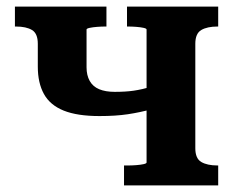

<svg xmlns="http://www.w3.org/2000/svg" viewBox="-20 -559 715 579"><path d="M422 -69V-470Q422 -473 413 -475Q404 -477 391 -478Q378 -479 367 -479H363V-539H638V-479H636Q605 -479 587 -468.5Q569 -458 569 -427V-112Q569 -81 587 -70.5Q605 -60 636 -60H638V0H354V-60H367Q378 -60 391 -61Q404 -62 413 -64Q422 -66 422 -69ZM94 -358V-427Q94 -458 76.5 -468.5Q59 -479 28 -479H25V-539H301V-479H297Q286 -479 273 -478Q260 -477 250.5 -475Q241 -473 241 -470V-356Q241 -332 250.5 -315Q260 -298 279 -290Q298 -282 326 -282Q359 -282 383 -285.5Q407 -289 439 -298V-230Q402 -220 365.5 -214.5Q329 -209 280 -209Q213 -209 172 -225.5Q131 -242 112.5 -275.5Q94 -309 94 -358Z"/></svg>

Font: Roboto Serif SemiBold
Style: Regular
Weight: 600
Designer: Greg Gazdowicz
Foundry: Commercial Type
Version: Version 1.008